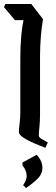

<svg xmlns="http://www.w3.org/2000/svg" viewBox="-46 -740 283 964"><path d="M182 2Q118 -22 83.5 -41.5Q49 -61 49 -77Q49 -91 52.5 -120.5Q56 -150 56 -178V-447Q56 -507 60.5 -557.5Q65 -608 72 -639H29L-26 -704L-19 -720H111L170 -644Q163 -605 159 -555.5Q155 -506 155 -455V-167Q155 -131 152 -103.5Q149 -76 149 -62Q149 -52 156.5 -46.5Q164 -41 194 -25ZM138 37Q167 68 167 103Q167 129 149.5 150Q132 171 85 204L70 190Q88 164 88 144Q88 116 67 91V76Z"/></svg>

Font: Jaini
Style: Regular
Weight: 400
Designer: Maithili Shingre, Girish Dalvi (Devanagari), Taresh Vohra (Latin)
Foundry: Ek Type
Version: Version 2.000; ttfautohint (v1.8.4.7-5d5b)